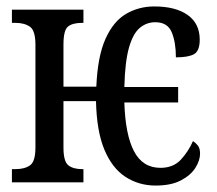

<svg xmlns="http://www.w3.org/2000/svg" viewBox="-20 -566 673 596"><path d="M463 10Q411 10 369.5 -17Q328 -44 304 -101.5Q280 -159 278 -252H177V-108Q177 -65 192 -53Q207 -41 235 -41H239V0H17V-41H28Q57 -41 73.5 -53Q90 -65 90 -108V-427Q90 -471 73 -483Q56 -495 28 -495H17V-536H239V-495H235Q205 -495 191 -483.5Q177 -472 177 -428V-297H279Q283 -391 307.5 -445.5Q332 -500 371.5 -523Q411 -546 459 -546Q525 -546 562.5 -519.5Q600 -493 600 -443Q600 -408 582.5 -398Q565 -388 526 -388Q526 -435 513 -466Q500 -497 462 -497Q435 -497 414 -479.5Q393 -462 380.5 -418.5Q368 -375 366 -296H533V-248H366Q369 -148 396 -96.5Q423 -45 478 -45Q518 -45 541.5 -70.5Q565 -96 579 -128Q587 -123 594 -114.5Q601 -106 601 -89Q601 -68 586.5 -45Q572 -22 541.5 -6Q511 10 463 10Z"/></svg>

Font: Noto Serif ExtraCondensed
Style: Regular
Weight: 400
Width: 2
Designer: Monotype Design Team
Foundry: Monotype Imaging Inc.
Version: Version 2.015